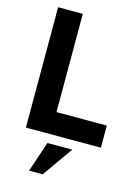

<svg xmlns="http://www.w3.org/2000/svg" viewBox="-136 -771 778 1074"><g transform="rotate(15 253.5 -234.5)"><path d="M63 -697H206V-128H497.5V0H63ZM202 52H345.5L221.5 228H142.5Z"/></g></svg>

Font: HK Grotesk ExtraBold
Style: Regular
Weight: 800
Designer: Alfredo Marco Pradil
Foundry: Hanken Design Co.
Version: Version 3.001